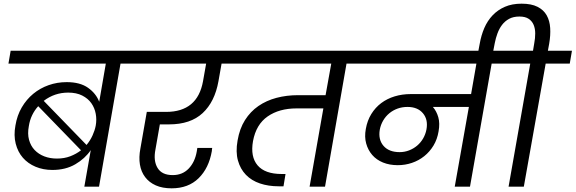

<svg xmlns="http://www.w3.org/2000/svg" viewBox="-20 -1016 3133 1045"><path d="M474 -199Q443 -153 390 -122Q337 -91 265 -91Q215 -91 173.5 -108.5Q132 -126 104.5 -157.5Q77 -189 65.5 -234Q54 -279 64 -333Q73 -388 98.5 -431.5Q124 -475 161 -505.5Q198 -536 244.5 -552.5Q291 -569 343 -569Q416 -569 459.5 -538Q503 -507 520 -462L556 -670H26L38 -740H780L768 -670H636L519 0H439ZM351 -512Q277 -512 218 -467L451 -227Q471 -251 483.5 -278.5Q496 -306 501 -332Q507 -365 501 -397Q495 -429 477 -454.5Q459 -480 427.5 -496Q396 -512 351 -512ZM290 -153Q330 -153 362.5 -165.5Q395 -178 421 -198L188 -438Q168 -416 155 -389Q142 -362 137 -330Q129 -288 138 -255Q147 -222 168.5 -199.5Q190 -177 221 -165Q252 -153 290 -153Z M728 -740H1317L1304 -670H1186L1169 -574Q1149 -462 1083 -400.5Q1017 -339 900 -339H850L826 -202Q814 -141 837.5 -102Q861 -63 920 -63Q973 -63 1007 -98.5Q1041 -134 1051 -192L1054 -211H1135Q1134 -206 1133.5 -201.5Q1133 -197 1133 -194Q1117 -101 1061 -46Q1005 9 914 9Q864 9 828 -7Q792 -23 770 -52Q748 -81 741.5 -120.5Q735 -160 744 -207L779 -407H884Q1055 -407 1085 -574L1102 -670H716Z M1263 -740H2011L1998 -670H1866L1749 0H1665L1740 -426H1594Q1500 -426 1437 -382.5Q1374 -339 1357 -248Q1342 -163 1382 -116Q1422 -69 1513 -69H1534L1523 -2H1497Q1441 -2 1395 -17.5Q1349 -33 1318.5 -64.5Q1288 -96 1275 -142.5Q1262 -189 1273 -251Q1284 -316 1313.5 -362.5Q1343 -409 1386.5 -439Q1430 -469 1485 -483.5Q1540 -498 1602 -498H1752L1783 -670H1251Z M2155 -188Q2182 -188 2206.5 -197.5Q2231 -207 2250.5 -223.5Q2270 -240 2283 -262.5Q2296 -285 2301 -311Q2311 -365 2282 -399.5Q2253 -434 2198 -434Q2169 -434 2144 -425Q2119 -416 2099 -399.5Q2079 -383 2065.5 -360Q2052 -337 2047 -310Q2038 -256 2067.5 -222Q2097 -188 2155 -188ZM1957 -740H2800L2788 -670H2656L2538 0H2455L2532 -434H2336Q2356 -411 2365.5 -378Q2375 -345 2367 -301Q2360 -258 2339.5 -224Q2319 -190 2289 -166Q2259 -142 2222 -129.5Q2185 -117 2145 -117Q2100 -117 2064.5 -131.5Q2029 -146 2006 -172.5Q1983 -199 1973 -235Q1963 -271 1971 -314Q1979 -360 2001 -395.5Q2023 -431 2055 -455Q2087 -479 2128 -491.5Q2169 -504 2216 -504H2544L2573 -670H1945Z M2591 -778Q2599 -824 2616 -863.5Q2633 -903 2661 -932.5Q2689 -962 2728 -979Q2767 -996 2819 -996Q2872 -996 2905.5 -979Q2939 -962 2955.5 -932.5Q2972 -903 2974.5 -863.5Q2977 -824 2969 -778L2962 -740H3093L3081 -670H2950L2831 0H2748L2866 -670H2734L2746 -740H2881L2888 -782Q2893 -808 2893 -834Q2893 -860 2884.5 -880.5Q2876 -901 2857.5 -913.5Q2839 -926 2807 -926Q2774 -926 2751 -913.5Q2728 -901 2712.5 -880.5Q2697 -860 2687.5 -834Q2678 -808 2673 -782L2661 -720H2580Z"/></svg>

Font: SVN-Poppins
Style: Italic
Weight: 400
Italic angle: -10°
Designer: Ninad Kale (Devanagari), Jonny Pinhorn (Latin)
Foundry: Indian Type Foundry
Version: Version 3.002 2017; ttfautohint (v1.8.3)